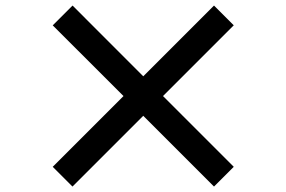

<svg xmlns="http://www.w3.org/2000/svg" viewBox="-20 -729 1040 698"><path d="M758 -50.8 500.8 -308 243.5 -50.8 171.7 -122.6 429 -379.8 171.7 -636.8 243.8 -708.8 500.8 -451.6 758 -708.8 829.8 -637 572.6 -379.8 829.8 -122.6Z"/></svg>

Font: Noto Sans SC Thin
Style: Regular
Weight: 100
Designer: Ryoko NISHIZUKA 西塚涼子 (kana, bopomofo & ideographs); Paul D. Hunt (Latin, Greek & Cyrillic); Sandoll Communications 산돌커뮤니
Foundry: Adobe
Version: Version 2.004-H2;hotconv 1.0.118;makeotfexe 2.5.65603